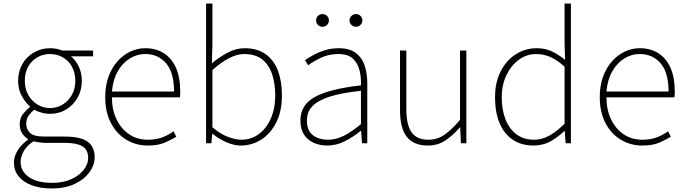

<svg xmlns="http://www.w3.org/2000/svg" viewBox="-20 -814 3896 1091"><path d="M275 257Q208 257 159.5 238.5Q111 220 85 187Q59 154 59 110Q59 75 80.5 40.5Q102 6 139 -20V-24Q119 -36 105.5 -57Q92 -78 92 -108Q92 -144 112.5 -168.5Q133 -193 150 -205V-209Q125 -231 104 -268.5Q83 -306 83 -354Q83 -408 107 -450Q131 -492 172.5 -516Q214 -540 264 -540Q287 -540 304.5 -536Q322 -532 333 -527H509V-494H383Q411 -471 428 -435Q445 -399 445 -354Q445 -302 421 -259.5Q397 -217 356 -192Q315 -167 264 -167Q242 -167 217.5 -173.5Q193 -180 175 -191Q157 -177 143 -157.5Q129 -138 129 -111Q129 -81 150 -59.5Q171 -38 232 -38H349Q436 -38 477 -9.5Q518 19 518 80Q518 124 488 165Q458 206 403.5 231.5Q349 257 275 257ZM264 -200Q303 -200 335.5 -219.5Q368 -239 388 -274Q408 -309 408 -354Q408 -401 388.5 -435.5Q369 -470 336.5 -488.5Q304 -507 264 -507Q225 -507 192.5 -488.5Q160 -470 140.5 -436Q121 -402 121 -354Q121 -309 141 -274Q161 -239 193.5 -219.5Q226 -200 264 -200ZM277 225Q340 225 385.5 204Q431 183 456 150.5Q481 118 481 84Q481 37 448.5 17.5Q416 -2 354 -2H234Q229 -2 210.5 -4Q192 -6 170 -11Q131 15 114 46.5Q97 78 97 107Q97 159 144 192Q191 225 277 225Z M819 13Q753 13 698 -20Q643 -53 610.5 -114.5Q578 -176 578 -262Q578 -327 596.5 -378Q615 -429 647.5 -465.5Q680 -502 720.5 -521Q761 -540 805 -540Q866 -540 910.5 -512Q955 -484 979.5 -429.5Q1004 -375 1004 -297Q1004 -289 1004 -280.5Q1004 -272 1002 -261H616Q616 -192 641.5 -137.5Q667 -83 713 -51.5Q759 -20 821 -20Q866 -20 901 -33Q936 -46 966 -68L982 -37Q952 -19 915 -3Q878 13 819 13ZM616 -294H969Q969 -401 924 -454Q879 -507 805 -507Q758 -507 717 -481.5Q676 -456 649 -408.5Q622 -361 616 -294Z M1348 13Q1311 13 1268.5 -5Q1226 -23 1189 -53H1186L1181 0H1151V-794H1187V-560L1184 -454Q1225 -489 1273 -514.5Q1321 -540 1370 -540Q1442 -540 1489 -506.5Q1536 -473 1559 -413Q1582 -353 1582 -271Q1582 -182 1549.5 -118Q1517 -54 1464 -20.5Q1411 13 1348 13ZM1351 -20Q1407 -20 1450.5 -52Q1494 -84 1519 -141Q1544 -198 1544 -271Q1544 -338 1526.5 -391.5Q1509 -445 1470.5 -476Q1432 -507 1367 -507Q1327 -507 1281.5 -483.5Q1236 -460 1187 -416V-91Q1232 -52 1276 -36Q1320 -20 1351 -20Z M1839 13Q1798 13 1763.5 -2Q1729 -17 1708 -48.5Q1687 -80 1687 -130Q1687 -218 1770 -263.5Q1853 -309 2031 -329Q2033 -372 2023.5 -412.5Q2014 -453 1986 -480Q1958 -507 1903 -507Q1847 -507 1802 -485Q1757 -463 1731 -443L1713 -472Q1730 -484 1758.5 -500Q1787 -516 1824.5 -528Q1862 -540 1905 -540Q1967 -540 2002.5 -512.5Q2038 -485 2052.5 -440Q2067 -395 2067 -341V0H2037L2032 -70H2029Q1989 -37 1940.5 -12Q1892 13 1839 13ZM1842 -20Q1889 -20 1934 -42.5Q1979 -65 2031 -109V-298Q1917 -286 1849.5 -263.5Q1782 -241 1753 -208.5Q1724 -176 1724 -131Q1724 -70 1759 -45Q1794 -20 1842 -20ZM1812 -662Q1797 -662 1786.5 -672.5Q1776 -683 1776 -698Q1776 -713 1786.5 -723.5Q1797 -734 1812 -734Q1828 -734 1838.5 -723.5Q1849 -713 1849 -698Q1849 -683 1838.5 -672.5Q1828 -662 1812 -662ZM2003 -662Q1988 -662 1977 -672.5Q1966 -683 1966 -698Q1966 -713 1977 -723.5Q1988 -734 2003 -734Q2018 -734 2028.5 -723.5Q2039 -713 2039 -698Q2039 -683 2028.5 -672.5Q2018 -662 2003 -662Z M2412 13Q2331 13 2292 -36Q2253 -85 2253 -188V-527H2289V-192Q2289 -105 2318.5 -62.5Q2348 -20 2415 -20Q2464 -20 2504.5 -47.5Q2545 -75 2594 -133V-527H2630V0H2599L2595 -90H2593Q2553 -44 2510 -15.5Q2467 13 2412 13Z M3011 13Q2945 13 2896 -18.5Q2847 -50 2820 -111.5Q2793 -173 2793 -262Q2793 -347 2825.5 -409.5Q2858 -472 2911.5 -506Q2965 -540 3029 -540Q3077 -540 3114 -523Q3151 -506 3191 -474L3188 -573V-794H3224V0H3194L3189 -70H3187Q3154 -37 3110 -12Q3066 13 3011 13ZM3014 -20Q3060 -20 3102.5 -44Q3145 -68 3188 -111V-435Q3145 -474 3106.5 -490.5Q3068 -507 3027 -507Q2972 -507 2927.5 -474Q2883 -441 2857 -385.5Q2831 -330 2831 -262Q2831 -190 2852.5 -135.5Q2874 -81 2915 -50.5Q2956 -20 3014 -20Z M3629 13Q3563 13 3508 -20Q3453 -53 3420.5 -114.5Q3388 -176 3388 -262Q3388 -327 3406.5 -378Q3425 -429 3457.5 -465.5Q3490 -502 3530.5 -521Q3571 -540 3615 -540Q3676 -540 3720.5 -512Q3765 -484 3789.5 -429.5Q3814 -375 3814 -297Q3814 -289 3814 -280.5Q3814 -272 3812 -261H3426Q3426 -192 3451.5 -137.5Q3477 -83 3523 -51.5Q3569 -20 3631 -20Q3676 -20 3711 -33Q3746 -46 3776 -68L3792 -37Q3762 -19 3725 -3Q3688 13 3629 13ZM3426 -294H3779Q3779 -401 3734 -454Q3689 -507 3615 -507Q3568 -507 3527 -481.5Q3486 -456 3459 -408.5Q3432 -361 3426 -294Z"/></svg>

Font: Noto Sans HK Thin Thin
Style: Regular
Weight: 250
Version: Version 2.004-H2;hotconv 1.0.118;makeotfexe 2.5.65603